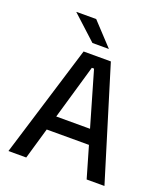

<svg xmlns="http://www.w3.org/2000/svg" viewBox="-149 -928 888 1029"><g transform="rotate(20 295.0 -413.0)"><path d="M21 0 217 -639H372.5L568.5 0H467L301 -572H288.5L122.5 0ZM149 -178.5V-261.5H439.5V-178.5ZM221 -825.5 339 -699V-698H246L108.5 -824V-825.5Z"/></g></svg>

Font: Anek Bangla Medium Medium
Style: Regular
Weight: 500
Version: Version 1.003